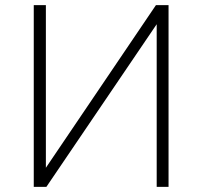

<svg xmlns="http://www.w3.org/2000/svg" viewBox="-20 -725 786 745"><path d="M111 0V-705H158V-74L585 -705H634V0H588V-631L160 0Z"/></svg>

Font: Nunito Sans 7pt SemiCondensed ExtraLight
Style: Regular
Weight: 250
Width: 4
Designer: Vernon Adams
Foundry: Vernon Adams
Version: Version 3.101;gftools[0.9.27]